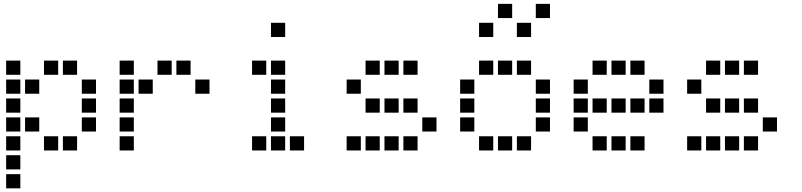

<svg xmlns="http://www.w3.org/2000/svg" viewBox="-20 -808 4240 1015"><path d="M13.5 -487.5Q12.5 -487.5 12.5 -487.5Q12.5 -487.5 12.5 -486.5V-413.5Q12.5 -412.5 12.5 -412.5Q12.5 -412.5 13.5 -412.5H86.5Q87.5 -412.5 87.5 -412.5Q87.5 -412.5 87.5 -413.5V-486.5Q87.5 -487.5 87.5 -487.5Q87.5 -487.5 86.5 -487.5ZM213.5 -487.5Q212.5 -487.5 212.5 -487.5Q212.5 -487.5 212.5 -486.5V-413.5Q212.5 -412.5 212.5 -412.5Q212.5 -412.5 213.5 -412.5H286.5Q287.5 -412.5 287.5 -412.5Q287.5 -412.5 287.5 -413.5V-486.5Q287.5 -487.5 287.5 -487.5Q287.5 -487.5 286.5 -487.5ZM313.5 -487.5Q312.5 -487.5 312.5 -487.5Q312.5 -487.5 312.5 -486.5V-413.5Q312.5 -412.5 312.5 -412.5Q312.5 -412.5 313.5 -412.5H386.5Q387.5 -412.5 387.5 -412.5Q387.5 -412.5 387.5 -413.5V-486.5Q387.5 -487.5 387.5 -487.5Q387.5 -487.5 386.5 -487.5ZM13.5 -387.5Q12.5 -387.5 12.5 -387.5Q12.5 -387.5 12.5 -386.5V-313.5Q12.5 -312.5 12.5 -312.5Q12.5 -312.5 13.5 -312.5H86.5Q87.5 -312.5 87.5 -312.5Q87.5 -312.5 87.5 -313.5V-386.5Q87.5 -387.5 87.5 -387.5Q87.5 -387.5 86.5 -387.5ZM113.5 -387.5Q112.5 -387.5 112.5 -387.5Q112.5 -387.5 112.5 -386.5V-313.5Q112.5 -312.5 112.5 -312.5Q112.5 -312.5 113.5 -312.5H186.5Q187.5 -312.5 187.5 -312.5Q187.5 -312.5 187.5 -313.5V-386.5Q187.5 -387.5 187.5 -387.5Q187.5 -387.5 186.5 -387.5ZM413.5 -387.5Q412.5 -387.5 412.5 -387.5Q412.5 -387.5 412.5 -386.5V-313.5Q412.5 -312.5 412.5 -312.5Q412.5 -312.5 413.5 -312.5H486.5Q487.5 -312.5 487.5 -312.5Q487.5 -312.5 487.5 -313.5V-386.5Q487.5 -387.5 487.5 -387.5Q487.5 -387.5 486.5 -387.5ZM13.5 -287.5Q12.5 -287.5 12.5 -287.5Q12.5 -287.5 12.5 -286.5V-213.5Q12.5 -212.5 12.5 -212.5Q12.5 -212.5 13.5 -212.5H86.5Q87.5 -212.5 87.5 -212.5Q87.5 -212.5 87.5 -213.5V-286.5Q87.5 -287.5 87.5 -287.5Q87.5 -287.5 86.5 -287.5ZM413.5 -287.5Q412.5 -287.5 412.5 -287.5Q412.5 -287.5 412.5 -286.5V-213.5Q412.5 -212.5 412.5 -212.5Q412.5 -212.5 413.5 -212.5H486.5Q487.5 -212.5 487.5 -212.5Q487.5 -212.5 487.5 -213.5V-286.5Q487.5 -287.5 487.5 -287.5Q487.5 -287.5 486.5 -287.5ZM13.5 -187.5Q12.5 -187.5 12.5 -187.5Q12.5 -187.5 12.5 -186.5V-113.5Q12.5 -112.5 12.5 -112.5Q12.5 -112.5 13.5 -112.5H86.5Q87.5 -112.5 87.5 -112.5Q87.5 -112.5 87.5 -113.5V-186.5Q87.5 -187.5 87.5 -187.5Q87.5 -187.5 86.5 -187.5ZM113.5 -187.5Q112.5 -187.5 112.5 -187.5Q112.5 -187.5 112.5 -186.5V-113.5Q112.5 -112.5 112.5 -112.5Q112.5 -112.5 113.5 -112.5H186.5Q187.5 -112.5 187.5 -112.5Q187.5 -112.5 187.5 -113.5V-186.5Q187.5 -187.5 187.5 -187.5Q187.5 -187.5 186.5 -187.5ZM413.5 -187.5Q412.5 -187.5 412.5 -187.5Q412.5 -187.5 412.5 -186.5V-113.5Q412.5 -112.5 412.5 -112.5Q412.5 -112.5 413.5 -112.5H486.5Q487.5 -112.5 487.5 -112.5Q487.5 -112.5 487.5 -113.5V-186.5Q487.5 -187.5 487.5 -187.5Q487.5 -187.5 486.5 -187.5ZM13.5 -87.5Q12.5 -87.5 12.5 -87.5Q12.5 -87.5 12.5 -86.5V-13.5Q12.5 -12.5 12.5 -12.5Q12.5 -12.5 13.5 -12.5H86.5Q87.5 -12.5 87.5 -12.5Q87.5 -12.5 87.5 -13.5V-86.5Q87.5 -87.5 87.5 -87.5Q87.5 -87.5 86.5 -87.5ZM213.5 -87.5Q212.5 -87.5 212.5 -87.5Q212.5 -87.5 212.5 -86.5V-13.5Q212.5 -12.5 212.5 -12.5Q212.5 -12.5 213.5 -12.5H286.5Q287.5 -12.5 287.5 -12.5Q287.5 -12.5 287.5 -13.5V-86.5Q287.5 -87.5 287.5 -87.5Q287.5 -87.5 286.5 -87.5ZM313.5 -87.5Q312.5 -87.5 312.5 -87.5Q312.5 -87.5 312.5 -86.5V-13.5Q312.5 -12.5 312.5 -12.5Q312.5 -12.5 313.5 -12.5H386.5Q387.5 -12.5 387.5 -12.5Q387.5 -12.5 387.5 -13.5V-86.5Q387.5 -87.5 387.5 -87.5Q387.5 -87.5 386.5 -87.5ZM13.5 12.5Q12.5 12.5 12.5 12.5Q12.5 12.5 12.5 13.5V86.5Q12.5 87.5 12.5 87.5Q12.5 87.5 13.5 87.5H86.5Q87.5 87.5 87.5 87.5Q87.5 87.5 87.5 86.5V13.5Q87.5 12.5 87.5 12.5Q87.5 12.5 86.5 12.5ZM13.5 112.5Q12.5 112.5 12.5 112.5Q12.5 112.5 12.5 113.5V186.5Q12.5 187.5 12.5 187.5Q12.5 187.5 13.5 187.5H86.5Q87.5 187.5 87.5 187.5Q87.5 187.5 87.5 186.5V113.5Q87.5 112.5 87.5 112.5Q87.5 112.5 86.5 112.5Z M613.5 -487.5Q612.5 -487.5 612.5 -487.5Q612.5 -487.5 612.5 -486.5V-413.5Q612.5 -412.5 612.5 -412.5Q612.5 -412.5 613.5 -412.5H686.5Q687.5 -412.5 687.5 -412.5Q687.5 -412.5 687.5 -413.5V-486.5Q687.5 -487.5 687.5 -487.5Q687.5 -487.5 686.5 -487.5ZM813.5 -487.5Q812.5 -487.5 812.5 -487.5Q812.5 -487.5 812.5 -486.5V-413.5Q812.5 -412.5 812.5 -412.5Q812.5 -412.5 813.5 -412.5H886.5Q887.5 -412.5 887.5 -412.5Q887.5 -412.5 887.5 -413.5V-486.5Q887.5 -487.5 887.5 -487.5Q887.5 -487.5 886.5 -487.5ZM913.5 -487.5Q912.5 -487.5 912.5 -487.5Q912.5 -487.5 912.5 -486.5V-413.5Q912.5 -412.5 912.5 -412.5Q912.5 -412.5 913.5 -412.5H986.5Q987.5 -412.5 987.5 -412.5Q987.5 -412.5 987.5 -413.5V-486.5Q987.5 -487.5 987.5 -487.5Q987.5 -487.5 986.5 -487.5ZM613.5 -387.5Q612.5 -387.5 612.5 -387.5Q612.5 -387.5 612.5 -386.5V-313.5Q612.5 -312.5 612.5 -312.5Q612.5 -312.5 613.5 -312.5H686.5Q687.5 -312.5 687.5 -312.5Q687.5 -312.5 687.5 -313.5V-386.5Q687.5 -387.5 687.5 -387.5Q687.5 -387.5 686.5 -387.5ZM713.5 -387.5Q712.5 -387.5 712.5 -387.5Q712.5 -387.5 712.5 -386.5V-313.5Q712.5 -312.5 712.5 -312.5Q712.5 -312.5 713.5 -312.5H786.5Q787.5 -312.5 787.5 -312.5Q787.5 -312.5 787.5 -313.5V-386.5Q787.5 -387.5 787.5 -387.5Q787.5 -387.5 786.5 -387.5ZM1013.5 -387.5Q1012.5 -387.5 1012.5 -387.5Q1012.5 -387.5 1012.5 -386.5V-313.5Q1012.5 -312.5 1012.5 -312.5Q1012.5 -312.5 1013.5 -312.5H1086.5Q1087.5 -312.5 1087.5 -312.5Q1087.5 -312.5 1087.5 -313.5V-386.5Q1087.5 -387.5 1087.5 -387.5Q1087.5 -387.5 1086.5 -387.5ZM613.5 -287.5Q612.5 -287.5 612.5 -287.5Q612.5 -287.5 612.5 -286.5V-213.5Q612.5 -212.5 612.5 -212.5Q612.5 -212.5 613.5 -212.5H686.5Q687.5 -212.5 687.5 -212.5Q687.5 -212.5 687.5 -213.5V-286.5Q687.5 -287.5 687.5 -287.5Q687.5 -287.5 686.5 -287.5ZM613.5 -187.5Q612.5 -187.5 612.5 -187.5Q612.5 -187.5 612.5 -186.5V-113.5Q612.5 -112.5 612.5 -112.5Q612.5 -112.5 613.5 -112.5H686.5Q687.5 -112.5 687.5 -112.5Q687.5 -112.5 687.5 -113.5V-186.5Q687.5 -187.5 687.5 -187.5Q687.5 -187.5 686.5 -187.5ZM613.5 -87.5Q612.5 -87.5 612.5 -87.5Q612.5 -87.5 612.5 -86.5V-13.5Q612.5 -12.5 612.5 -12.5Q612.5 -12.5 613.5 -12.5H686.5Q687.5 -12.5 687.5 -12.5Q687.5 -12.5 687.5 -13.5V-86.5Q687.5 -87.5 687.5 -87.5Q687.5 -87.5 686.5 -87.5Z M1413.5 -687.5Q1412.5 -687.5 1412.5 -687.5Q1412.5 -687.5 1412.5 -686.5V-613.5Q1412.5 -612.5 1412.5 -612.5Q1412.5 -612.5 1413.5 -612.5H1486.5Q1487.5 -612.5 1487.5 -612.5Q1487.5 -612.5 1487.5 -613.5V-686.5Q1487.5 -687.5 1487.5 -687.5Q1487.5 -687.5 1486.5 -687.5ZM1313.5 -487.5Q1312.5 -487.5 1312.5 -487.5Q1312.5 -487.5 1312.5 -486.5V-413.5Q1312.5 -412.5 1312.5 -412.5Q1312.5 -412.5 1313.5 -412.5H1386.5Q1387.5 -412.5 1387.5 -412.5Q1387.5 -412.5 1387.5 -413.5V-486.5Q1387.5 -487.5 1387.5 -487.5Q1387.5 -487.5 1386.5 -487.5ZM1413.5 -487.5Q1412.5 -487.5 1412.5 -487.5Q1412.5 -487.5 1412.5 -486.5V-413.5Q1412.5 -412.5 1412.5 -412.5Q1412.5 -412.5 1413.5 -412.5H1486.5Q1487.5 -412.5 1487.5 -412.5Q1487.5 -412.5 1487.5 -413.5V-486.5Q1487.5 -487.5 1487.5 -487.5Q1487.5 -487.5 1486.5 -487.5ZM1413.5 -387.5Q1412.5 -387.5 1412.5 -387.5Q1412.5 -387.5 1412.5 -386.5V-313.5Q1412.5 -312.5 1412.5 -312.5Q1412.5 -312.5 1413.5 -312.5H1486.5Q1487.5 -312.5 1487.5 -312.5Q1487.5 -312.5 1487.5 -313.5V-386.5Q1487.5 -387.5 1487.5 -387.5Q1487.5 -387.5 1486.5 -387.5ZM1413.5 -287.5Q1412.5 -287.5 1412.5 -287.5Q1412.5 -287.5 1412.5 -286.5V-213.5Q1412.5 -212.5 1412.5 -212.5Q1412.5 -212.5 1413.5 -212.5H1486.5Q1487.5 -212.5 1487.5 -212.5Q1487.5 -212.5 1487.5 -213.5V-286.5Q1487.5 -287.5 1487.5 -287.5Q1487.5 -287.5 1486.5 -287.5ZM1413.5 -187.5Q1412.5 -187.5 1412.5 -187.5Q1412.5 -187.5 1412.5 -186.5V-113.5Q1412.5 -112.5 1412.5 -112.5Q1412.5 -112.5 1413.5 -112.5H1486.5Q1487.5 -112.5 1487.5 -112.5Q1487.5 -112.5 1487.5 -113.5V-186.5Q1487.5 -187.5 1487.5 -187.5Q1487.5 -187.5 1486.5 -187.5ZM1313.5 -87.5Q1312.5 -87.5 1312.5 -87.5Q1312.5 -87.5 1312.5 -86.5V-13.5Q1312.5 -12.5 1312.5 -12.5Q1312.5 -12.5 1313.5 -12.5H1386.5Q1387.5 -12.5 1387.5 -12.5Q1387.5 -12.5 1387.5 -13.5V-86.5Q1387.5 -87.5 1387.5 -87.5Q1387.5 -87.5 1386.5 -87.5ZM1413.5 -87.5Q1412.5 -87.5 1412.5 -87.5Q1412.5 -87.5 1412.5 -86.5V-13.5Q1412.5 -12.5 1412.5 -12.5Q1412.5 -12.5 1413.5 -12.5H1486.5Q1487.5 -12.5 1487.5 -12.5Q1487.5 -12.5 1487.5 -13.5V-86.5Q1487.5 -87.5 1487.5 -87.5Q1487.5 -87.5 1486.5 -87.5ZM1513.5 -87.5Q1512.5 -87.5 1512.5 -87.5Q1512.5 -87.5 1512.5 -86.5V-13.5Q1512.5 -12.5 1512.5 -12.5Q1512.5 -12.5 1513.5 -12.5H1586.5Q1587.5 -12.5 1587.5 -12.5Q1587.5 -12.5 1587.5 -13.5V-86.5Q1587.5 -87.5 1587.5 -87.5Q1587.5 -87.5 1586.5 -87.5Z M1913.5 -487.5Q1912.5 -487.5 1912.5 -487.5Q1912.5 -487.5 1912.5 -486.5V-413.5Q1912.5 -412.5 1912.5 -412.5Q1912.5 -412.5 1913.5 -412.5H1986.5Q1987.5 -412.5 1987.5 -412.5Q1987.5 -412.5 1987.5 -413.5V-486.5Q1987.5 -487.5 1987.5 -487.5Q1987.5 -487.5 1986.5 -487.5ZM2013.5 -487.5Q2012.5 -487.5 2012.5 -487.5Q2012.5 -487.5 2012.5 -486.5V-413.5Q2012.5 -412.5 2012.5 -412.5Q2012.5 -412.5 2013.5 -412.5H2086.5Q2087.5 -412.5 2087.5 -412.5Q2087.5 -412.5 2087.5 -413.5V-486.5Q2087.5 -487.5 2087.5 -487.5Q2087.5 -487.5 2086.5 -487.5ZM2113.5 -487.5Q2112.5 -487.5 2112.5 -487.5Q2112.5 -487.5 2112.5 -486.5V-413.5Q2112.5 -412.5 2112.5 -412.5Q2112.5 -412.5 2113.5 -412.5H2186.5Q2187.5 -412.5 2187.5 -412.5Q2187.5 -412.5 2187.5 -413.5V-486.5Q2187.5 -487.5 2187.5 -487.5Q2187.5 -487.5 2186.5 -487.5ZM1813.5 -387.5Q1812.5 -387.5 1812.5 -387.5Q1812.5 -387.5 1812.5 -386.5V-313.5Q1812.5 -312.5 1812.5 -312.5Q1812.5 -312.5 1813.5 -312.5H1886.5Q1887.5 -312.5 1887.5 -312.5Q1887.5 -312.5 1887.5 -313.5V-386.5Q1887.5 -387.5 1887.5 -387.5Q1887.5 -387.5 1886.5 -387.5ZM1913.5 -287.5Q1912.5 -287.5 1912.5 -287.5Q1912.5 -287.5 1912.5 -286.5V-213.5Q1912.5 -212.5 1912.5 -212.5Q1912.5 -212.5 1913.5 -212.5H1986.5Q1987.5 -212.5 1987.5 -212.5Q1987.5 -212.5 1987.5 -213.5V-286.5Q1987.5 -287.5 1987.5 -287.5Q1987.5 -287.5 1986.5 -287.5ZM2013.5 -287.5Q2012.5 -287.5 2012.5 -287.5Q2012.5 -287.5 2012.5 -286.5V-213.5Q2012.5 -212.5 2012.5 -212.5Q2012.5 -212.5 2013.5 -212.5H2086.5Q2087.5 -212.5 2087.5 -212.5Q2087.5 -212.5 2087.5 -213.5V-286.5Q2087.5 -287.5 2087.5 -287.5Q2087.5 -287.5 2086.5 -287.5ZM2113.5 -287.5Q2112.5 -287.5 2112.5 -287.5Q2112.5 -287.5 2112.5 -286.5V-213.5Q2112.5 -212.5 2112.5 -212.5Q2112.5 -212.5 2113.5 -212.5H2186.5Q2187.5 -212.5 2187.5 -212.5Q2187.5 -212.5 2187.5 -213.5V-286.5Q2187.5 -287.5 2187.5 -287.5Q2187.5 -287.5 2186.5 -287.5ZM2213.5 -187.5Q2212.5 -187.5 2212.5 -187.5Q2212.5 -187.5 2212.5 -186.5V-113.5Q2212.5 -112.5 2212.5 -112.5Q2212.5 -112.5 2213.5 -112.5H2286.5Q2287.5 -112.5 2287.5 -112.5Q2287.5 -112.5 2287.5 -113.5V-186.5Q2287.5 -187.5 2287.5 -187.5Q2287.5 -187.5 2286.5 -187.5ZM1813.5 -87.5Q1812.5 -87.5 1812.5 -87.5Q1812.5 -87.5 1812.5 -86.5V-13.5Q1812.5 -12.5 1812.5 -12.5Q1812.5 -12.5 1813.5 -12.5H1886.5Q1887.5 -12.5 1887.5 -12.5Q1887.5 -12.5 1887.5 -13.5V-86.5Q1887.5 -87.5 1887.5 -87.5Q1887.5 -87.5 1886.5 -87.5ZM1913.5 -87.5Q1912.5 -87.5 1912.5 -87.5Q1912.5 -87.5 1912.5 -86.5V-13.5Q1912.5 -12.5 1912.5 -12.5Q1912.5 -12.5 1913.5 -12.5H1986.5Q1987.5 -12.5 1987.5 -12.5Q1987.5 -12.5 1987.5 -13.5V-86.5Q1987.5 -87.5 1987.5 -87.5Q1987.5 -87.5 1986.5 -87.5ZM2013.5 -87.5Q2012.5 -87.5 2012.5 -87.5Q2012.5 -87.5 2012.5 -86.5V-13.5Q2012.5 -12.5 2012.5 -12.5Q2012.5 -12.5 2013.5 -12.5H2086.5Q2087.5 -12.5 2087.5 -12.5Q2087.5 -12.5 2087.5 -13.5V-86.5Q2087.5 -87.5 2087.5 -87.5Q2087.5 -87.5 2086.5 -87.5ZM2113.5 -87.5Q2112.5 -87.5 2112.5 -87.5Q2112.5 -87.5 2112.5 -86.5V-13.5Q2112.5 -12.5 2112.5 -12.5Q2112.5 -12.5 2113.5 -12.5H2186.5Q2187.5 -12.5 2187.5 -12.5Q2187.5 -12.5 2187.5 -13.5V-86.5Q2187.5 -87.5 2187.5 -87.5Q2187.5 -87.5 2186.5 -87.5Z M2613.5 -787.5Q2612.5 -787.5 2612.5 -787.5Q2612.5 -787.5 2612.5 -786.5V-713.5Q2612.5 -712.5 2612.5 -712.5Q2612.5 -712.5 2613.5 -712.5H2686.5Q2687.5 -712.5 2687.5 -712.5Q2687.5 -712.5 2687.5 -713.5V-786.5Q2687.5 -787.5 2687.5 -787.5Q2687.5 -787.5 2686.5 -787.5ZM2813.5 -787.5Q2812.5 -787.5 2812.5 -787.5Q2812.5 -787.5 2812.5 -786.5V-713.5Q2812.5 -712.5 2812.5 -712.5Q2812.5 -712.5 2813.5 -712.5H2886.5Q2887.5 -712.5 2887.5 -712.5Q2887.5 -712.5 2887.5 -713.5V-786.5Q2887.5 -787.5 2887.5 -787.5Q2887.5 -787.5 2886.5 -787.5ZM2513.5 -687.5Q2512.5 -687.5 2512.5 -687.5Q2512.5 -687.5 2512.5 -686.5V-613.5Q2512.5 -612.5 2512.5 -612.5Q2512.5 -612.5 2513.5 -612.5H2586.5Q2587.5 -612.5 2587.5 -612.5Q2587.5 -612.5 2587.5 -613.5V-686.5Q2587.5 -687.5 2587.5 -687.5Q2587.5 -687.5 2586.5 -687.5ZM2713.5 -687.5Q2712.5 -687.5 2712.5 -687.5Q2712.5 -687.5 2712.5 -686.5V-613.5Q2712.5 -612.5 2712.5 -612.5Q2712.5 -612.5 2713.5 -612.5H2786.5Q2787.5 -612.5 2787.5 -612.5Q2787.5 -612.5 2787.5 -613.5V-686.5Q2787.5 -687.5 2787.5 -687.5Q2787.5 -687.5 2786.5 -687.5ZM2513.5 -487.5Q2512.5 -487.5 2512.5 -487.5Q2512.5 -487.5 2512.5 -486.5V-413.5Q2512.5 -412.5 2512.5 -412.5Q2512.5 -412.5 2513.5 -412.5H2586.5Q2587.5 -412.5 2587.5 -412.5Q2587.5 -412.5 2587.5 -413.5V-486.5Q2587.5 -487.5 2587.5 -487.5Q2587.5 -487.5 2586.5 -487.5ZM2613.5 -487.5Q2612.5 -487.5 2612.5 -487.5Q2612.5 -487.5 2612.5 -486.5V-413.5Q2612.5 -412.5 2612.5 -412.5Q2612.5 -412.5 2613.5 -412.5H2686.5Q2687.5 -412.5 2687.5 -412.5Q2687.5 -412.5 2687.5 -413.5V-486.5Q2687.5 -487.5 2687.5 -487.5Q2687.5 -487.5 2686.5 -487.5ZM2713.5 -487.5Q2712.5 -487.5 2712.5 -487.5Q2712.5 -487.5 2712.5 -486.5V-413.5Q2712.5 -412.5 2712.5 -412.5Q2712.5 -412.5 2713.5 -412.5H2786.5Q2787.5 -412.5 2787.5 -412.5Q2787.5 -412.5 2787.5 -413.5V-486.5Q2787.5 -487.5 2787.5 -487.5Q2787.5 -487.5 2786.5 -487.5ZM2413.5 -387.5Q2412.5 -387.5 2412.5 -387.5Q2412.5 -387.5 2412.5 -386.5V-313.5Q2412.5 -312.5 2412.5 -312.5Q2412.5 -312.5 2413.5 -312.5H2486.5Q2487.5 -312.5 2487.5 -312.5Q2487.5 -312.5 2487.5 -313.5V-386.5Q2487.5 -387.5 2487.5 -387.5Q2487.5 -387.5 2486.5 -387.5ZM2813.5 -387.5Q2812.5 -387.5 2812.5 -387.5Q2812.5 -387.5 2812.5 -386.5V-313.5Q2812.5 -312.5 2812.5 -312.5Q2812.5 -312.5 2813.5 -312.5H2886.5Q2887.5 -312.5 2887.5 -312.5Q2887.5 -312.5 2887.5 -313.5V-386.5Q2887.5 -387.5 2887.5 -387.5Q2887.5 -387.5 2886.5 -387.5ZM2413.5 -287.5Q2412.5 -287.5 2412.5 -287.5Q2412.5 -287.5 2412.5 -286.5V-213.5Q2412.5 -212.5 2412.5 -212.5Q2412.5 -212.5 2413.5 -212.5H2486.5Q2487.5 -212.5 2487.5 -212.5Q2487.5 -212.5 2487.5 -213.5V-286.5Q2487.5 -287.5 2487.5 -287.5Q2487.5 -287.5 2486.5 -287.5ZM2813.5 -287.5Q2812.5 -287.5 2812.5 -287.5Q2812.5 -287.5 2812.5 -286.5V-213.5Q2812.5 -212.5 2812.5 -212.5Q2812.5 -212.5 2813.5 -212.5H2886.5Q2887.5 -212.5 2887.5 -212.5Q2887.5 -212.5 2887.5 -213.5V-286.5Q2887.5 -287.5 2887.5 -287.5Q2887.5 -287.5 2886.5 -287.5ZM2413.5 -187.5Q2412.5 -187.5 2412.5 -187.5Q2412.5 -187.5 2412.5 -186.5V-113.5Q2412.5 -112.5 2412.5 -112.5Q2412.5 -112.5 2413.5 -112.5H2486.5Q2487.5 -112.5 2487.5 -112.5Q2487.5 -112.5 2487.5 -113.5V-186.5Q2487.5 -187.5 2487.5 -187.5Q2487.5 -187.5 2486.5 -187.5ZM2813.5 -187.5Q2812.5 -187.5 2812.5 -187.5Q2812.5 -187.5 2812.5 -186.5V-113.5Q2812.5 -112.5 2812.5 -112.5Q2812.5 -112.5 2813.5 -112.5H2886.5Q2887.5 -112.5 2887.5 -112.5Q2887.5 -112.5 2887.5 -113.5V-186.5Q2887.5 -187.5 2887.5 -187.5Q2887.5 -187.5 2886.5 -187.5ZM2513.5 -87.5Q2512.5 -87.5 2512.5 -87.5Q2512.5 -87.5 2512.5 -86.5V-13.5Q2512.5 -12.5 2512.5 -12.5Q2512.5 -12.5 2513.5 -12.5H2586.5Q2587.5 -12.5 2587.5 -12.5Q2587.5 -12.5 2587.5 -13.5V-86.5Q2587.5 -87.5 2587.5 -87.5Q2587.5 -87.5 2586.5 -87.5ZM2613.5 -87.5Q2612.5 -87.5 2612.5 -87.5Q2612.5 -87.5 2612.5 -86.5V-13.5Q2612.5 -12.5 2612.5 -12.5Q2612.5 -12.5 2613.5 -12.5H2686.5Q2687.5 -12.5 2687.5 -12.5Q2687.5 -12.5 2687.5 -13.5V-86.5Q2687.5 -87.5 2687.5 -87.5Q2687.5 -87.5 2686.5 -87.5ZM2713.5 -87.5Q2712.5 -87.5 2712.5 -87.5Q2712.5 -87.5 2712.5 -86.5V-13.5Q2712.5 -12.5 2712.5 -12.5Q2712.5 -12.5 2713.5 -12.5H2786.5Q2787.5 -12.5 2787.5 -12.5Q2787.5 -12.5 2787.5 -13.5V-86.5Q2787.5 -87.5 2787.5 -87.5Q2787.5 -87.5 2786.5 -87.5Z M3113.5 -487.5Q3112.5 -487.5 3112.5 -487.5Q3112.5 -487.5 3112.5 -486.5V-413.5Q3112.5 -412.5 3112.5 -412.5Q3112.5 -412.5 3113.5 -412.5H3186.5Q3187.5 -412.5 3187.5 -412.5Q3187.5 -412.5 3187.5 -413.5V-486.5Q3187.5 -487.5 3187.5 -487.5Q3187.5 -487.5 3186.5 -487.5ZM3213.5 -487.5Q3212.5 -487.5 3212.5 -487.5Q3212.5 -487.5 3212.5 -486.5V-413.5Q3212.5 -412.5 3212.5 -412.5Q3212.5 -412.5 3213.5 -412.5H3286.5Q3287.5 -412.5 3287.5 -412.5Q3287.5 -412.5 3287.5 -413.5V-486.5Q3287.5 -487.5 3287.5 -487.5Q3287.5 -487.5 3286.5 -487.5ZM3313.5 -487.5Q3312.5 -487.5 3312.5 -487.5Q3312.5 -487.5 3312.5 -486.5V-413.5Q3312.5 -412.5 3312.5 -412.5Q3312.5 -412.5 3313.5 -412.5H3386.5Q3387.5 -412.5 3387.5 -412.5Q3387.5 -412.5 3387.5 -413.5V-486.5Q3387.5 -487.5 3387.5 -487.5Q3387.5 -487.5 3386.5 -487.5ZM3013.5 -387.5Q3012.5 -387.5 3012.5 -387.5Q3012.5 -387.5 3012.5 -386.5V-313.5Q3012.5 -312.5 3012.5 -312.5Q3012.5 -312.5 3013.5 -312.5H3086.5Q3087.5 -312.5 3087.5 -312.5Q3087.5 -312.5 3087.5 -313.5V-386.5Q3087.5 -387.5 3087.5 -387.5Q3087.5 -387.5 3086.5 -387.5ZM3413.5 -387.5Q3412.5 -387.5 3412.5 -387.5Q3412.5 -387.5 3412.5 -386.5V-313.5Q3412.5 -312.5 3412.5 -312.5Q3412.5 -312.5 3413.5 -312.5H3486.5Q3487.5 -312.5 3487.5 -312.5Q3487.5 -312.5 3487.5 -313.5V-386.5Q3487.5 -387.5 3487.5 -387.5Q3487.5 -387.5 3486.5 -387.5ZM3013.5 -287.5Q3012.5 -287.5 3012.5 -287.5Q3012.5 -287.5 3012.5 -286.5V-213.5Q3012.5 -212.5 3012.5 -212.5Q3012.5 -212.5 3013.5 -212.5H3086.5Q3087.5 -212.5 3087.5 -212.5Q3087.5 -212.5 3087.5 -213.5V-286.5Q3087.5 -287.5 3087.5 -287.5Q3087.5 -287.5 3086.5 -287.5ZM3113.5 -287.5Q3112.5 -287.5 3112.5 -287.5Q3112.5 -287.5 3112.5 -286.5V-213.5Q3112.5 -212.5 3112.5 -212.5Q3112.5 -212.5 3113.5 -212.5H3186.5Q3187.5 -212.5 3187.5 -212.5Q3187.5 -212.5 3187.5 -213.5V-286.5Q3187.5 -287.5 3187.5 -287.5Q3187.5 -287.5 3186.5 -287.5ZM3213.5 -287.5Q3212.5 -287.5 3212.5 -287.5Q3212.5 -287.5 3212.5 -286.5V-213.5Q3212.5 -212.5 3212.5 -212.5Q3212.5 -212.5 3213.5 -212.5H3286.5Q3287.5 -212.5 3287.5 -212.5Q3287.5 -212.5 3287.5 -213.5V-286.5Q3287.5 -287.5 3287.5 -287.5Q3287.5 -287.5 3286.5 -287.5ZM3313.5 -287.5Q3312.5 -287.5 3312.5 -287.5Q3312.5 -287.5 3312.5 -286.5V-213.5Q3312.5 -212.5 3312.5 -212.5Q3312.5 -212.5 3313.5 -212.5H3386.5Q3387.5 -212.5 3387.5 -212.5Q3387.5 -212.5 3387.5 -213.5V-286.5Q3387.5 -287.5 3387.5 -287.5Q3387.5 -287.5 3386.5 -287.5ZM3413.5 -287.5Q3412.5 -287.5 3412.5 -287.5Q3412.5 -287.5 3412.5 -286.5V-213.5Q3412.5 -212.5 3412.5 -212.5Q3412.5 -212.5 3413.5 -212.5H3486.5Q3487.5 -212.5 3487.5 -212.5Q3487.5 -212.5 3487.5 -213.5V-286.5Q3487.5 -287.5 3487.5 -287.5Q3487.5 -287.5 3486.5 -287.5ZM3013.5 -187.5Q3012.5 -187.5 3012.5 -187.5Q3012.5 -187.5 3012.5 -186.5V-113.5Q3012.5 -112.5 3012.5 -112.5Q3012.5 -112.5 3013.5 -112.5H3086.5Q3087.5 -112.5 3087.5 -112.5Q3087.5 -112.5 3087.5 -113.5V-186.5Q3087.5 -187.5 3087.5 -187.5Q3087.5 -187.5 3086.5 -187.5ZM3113.5 -87.5Q3112.5 -87.5 3112.5 -87.5Q3112.5 -87.5 3112.5 -86.5V-13.5Q3112.5 -12.5 3112.5 -12.5Q3112.5 -12.5 3113.5 -12.5H3186.5Q3187.5 -12.5 3187.5 -12.5Q3187.5 -12.5 3187.5 -13.5V-86.5Q3187.5 -87.5 3187.5 -87.5Q3187.5 -87.5 3186.5 -87.5ZM3213.5 -87.5Q3212.5 -87.5 3212.5 -87.5Q3212.5 -87.5 3212.5 -86.5V-13.5Q3212.5 -12.5 3212.5 -12.5Q3212.5 -12.5 3213.5 -12.5H3286.5Q3287.5 -12.5 3287.5 -12.5Q3287.5 -12.5 3287.5 -13.5V-86.5Q3287.5 -87.5 3287.5 -87.5Q3287.5 -87.5 3286.5 -87.5ZM3313.5 -87.5Q3312.5 -87.5 3312.5 -87.5Q3312.5 -87.5 3312.5 -86.5V-13.5Q3312.5 -12.5 3312.5 -12.5Q3312.5 -12.5 3313.5 -12.5H3386.5Q3387.5 -12.5 3387.5 -12.5Q3387.5 -12.5 3387.5 -13.5V-86.5Q3387.5 -87.5 3387.5 -87.5Q3387.5 -87.5 3386.5 -87.5Z M3713.5 -487.5Q3712.5 -487.5 3712.5 -487.5Q3712.5 -487.5 3712.5 -486.5V-413.5Q3712.5 -412.5 3712.5 -412.5Q3712.5 -412.5 3713.5 -412.5H3786.5Q3787.5 -412.5 3787.5 -412.5Q3787.5 -412.5 3787.5 -413.5V-486.5Q3787.5 -487.5 3787.5 -487.5Q3787.5 -487.5 3786.5 -487.5ZM3813.5 -487.5Q3812.5 -487.5 3812.5 -487.5Q3812.5 -487.5 3812.5 -486.5V-413.5Q3812.5 -412.5 3812.5 -412.5Q3812.5 -412.5 3813.5 -412.5H3886.5Q3887.5 -412.5 3887.5 -412.5Q3887.5 -412.5 3887.5 -413.5V-486.5Q3887.5 -487.5 3887.5 -487.5Q3887.5 -487.5 3886.5 -487.5ZM3913.5 -487.5Q3912.5 -487.5 3912.5 -487.5Q3912.5 -487.5 3912.5 -486.5V-413.5Q3912.5 -412.5 3912.5 -412.5Q3912.5 -412.5 3913.5 -412.5H3986.5Q3987.5 -412.5 3987.5 -412.5Q3987.5 -412.5 3987.5 -413.5V-486.5Q3987.5 -487.5 3987.5 -487.5Q3987.5 -487.5 3986.5 -487.5ZM3613.5 -387.5Q3612.5 -387.5 3612.5 -387.5Q3612.5 -387.5 3612.5 -386.5V-313.5Q3612.5 -312.5 3612.5 -312.5Q3612.5 -312.5 3613.5 -312.5H3686.5Q3687.5 -312.5 3687.5 -312.5Q3687.5 -312.5 3687.5 -313.5V-386.5Q3687.5 -387.5 3687.5 -387.5Q3687.5 -387.5 3686.5 -387.5ZM3713.5 -287.5Q3712.5 -287.5 3712.5 -287.5Q3712.5 -287.5 3712.5 -286.5V-213.5Q3712.5 -212.5 3712.5 -212.5Q3712.5 -212.5 3713.5 -212.5H3786.5Q3787.5 -212.5 3787.5 -212.5Q3787.5 -212.5 3787.5 -213.5V-286.5Q3787.5 -287.5 3787.5 -287.5Q3787.5 -287.5 3786.5 -287.5ZM3813.5 -287.5Q3812.5 -287.5 3812.5 -287.5Q3812.5 -287.5 3812.5 -286.5V-213.5Q3812.5 -212.5 3812.5 -212.5Q3812.5 -212.5 3813.5 -212.5H3886.5Q3887.5 -212.5 3887.5 -212.5Q3887.5 -212.5 3887.5 -213.5V-286.5Q3887.5 -287.5 3887.5 -287.5Q3887.5 -287.5 3886.5 -287.5ZM3913.5 -287.5Q3912.5 -287.5 3912.5 -287.5Q3912.5 -287.5 3912.5 -286.5V-213.5Q3912.5 -212.5 3912.5 -212.5Q3912.5 -212.5 3913.5 -212.5H3986.5Q3987.5 -212.5 3987.5 -212.5Q3987.5 -212.5 3987.5 -213.5V-286.5Q3987.5 -287.5 3987.5 -287.5Q3987.5 -287.5 3986.5 -287.5ZM4013.5 -187.5Q4012.5 -187.5 4012.5 -187.5Q4012.5 -187.5 4012.5 -186.5V-113.5Q4012.5 -112.5 4012.5 -112.5Q4012.5 -112.5 4013.5 -112.5H4086.5Q4087.5 -112.5 4087.5 -112.5Q4087.5 -112.5 4087.5 -113.5V-186.5Q4087.5 -187.5 4087.5 -187.5Q4087.5 -187.5 4086.5 -187.5ZM3613.5 -87.5Q3612.5 -87.5 3612.5 -87.5Q3612.5 -87.5 3612.5 -86.5V-13.5Q3612.5 -12.5 3612.5 -12.5Q3612.5 -12.5 3613.5 -12.5H3686.5Q3687.5 -12.5 3687.5 -12.5Q3687.5 -12.5 3687.5 -13.5V-86.5Q3687.5 -87.5 3687.5 -87.5Q3687.5 -87.5 3686.5 -87.5ZM3713.5 -87.5Q3712.5 -87.5 3712.5 -87.5Q3712.5 -87.5 3712.5 -86.5V-13.5Q3712.5 -12.5 3712.5 -12.5Q3712.5 -12.5 3713.5 -12.5H3786.5Q3787.5 -12.5 3787.5 -12.5Q3787.5 -12.5 3787.5 -13.5V-86.5Q3787.5 -87.5 3787.5 -87.5Q3787.5 -87.5 3786.5 -87.5ZM3813.5 -87.5Q3812.5 -87.5 3812.5 -87.5Q3812.5 -87.5 3812.5 -86.5V-13.5Q3812.5 -12.5 3812.5 -12.5Q3812.5 -12.5 3813.5 -12.5H3886.5Q3887.5 -12.5 3887.5 -12.5Q3887.5 -12.5 3887.5 -13.5V-86.5Q3887.5 -87.5 3887.5 -87.5Q3887.5 -87.5 3886.5 -87.5ZM3913.5 -87.5Q3912.5 -87.5 3912.5 -87.5Q3912.5 -87.5 3912.5 -86.5V-13.5Q3912.5 -12.5 3912.5 -12.5Q3912.5 -12.5 3913.5 -12.5H3986.5Q3987.5 -12.5 3987.5 -12.5Q3987.5 -12.5 3987.5 -13.5V-86.5Q3987.5 -87.5 3987.5 -87.5Q3987.5 -87.5 3986.5 -87.5Z"/></svg>

Font: Doto Black
Style: Regular
Weight: 900
Monospace: yes
Version: Version 1.000